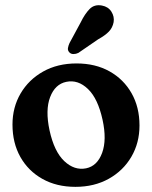

<svg xmlns="http://www.w3.org/2000/svg" viewBox="-20 -715 591 746"><path d="M277.5 -468.5Q350.5 -468.5 405.5 -437.8Q460.5 -407 491.2 -352.8Q522 -298.5 522 -227.5Q522 -160 490.5 -106Q459 -52 402.8 -20.5Q346.5 11 273 11Q200 11 145 -19.8Q90 -50.5 59.2 -105Q28.5 -159.5 28.5 -231Q28.5 -298 60 -351.8Q91.5 -405.5 147.5 -437Q203.5 -468.5 277.5 -468.5ZM314.5 -61Q358 -70 376.8 -121Q395.5 -172 378.5 -249.5Q360.5 -332 321.8 -369.2Q283 -406.5 237.5 -397Q194 -388 174.8 -337.8Q155.5 -287.5 172.5 -208.5Q190.5 -126 229.8 -89Q269 -52 314.5 -61ZM293.5 -628Q309.5 -661 328.2 -680Q347 -699 376 -693.5Q400.5 -689 412.8 -669.8Q425 -650.5 421.5 -629Q417.5 -607.5 403.2 -592.5Q389 -577.5 361 -562L284.5 -509.5Q275.5 -505 265.5 -505Q255.5 -505 249.5 -511.5Q242.5 -519 244 -528.2Q245.5 -537.5 250 -547.5Z"/></svg>

Font: Fraunces 72pt S100 SemiBold
Style: Regular
Weight: 600
Version: Version 1.000; ttfautohint (v1.8.3)